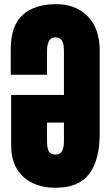

<svg xmlns="http://www.w3.org/2000/svg" viewBox="-20 -887 528 915"><path d="M244.1 7.8Q183.1 7.8 135.5 -14.6Q87.9 -37.1 60.5 -82Q33.2 -127 33.2 -194.3V-434.6H284.7V-644Q284.7 -679.7 274.4 -694.3Q264.2 -709 244.1 -709Q222.2 -709 213.1 -690.9Q204.1 -672.9 204.1 -644V-530.8H31.2V-651.9Q31.2 -765.1 88.4 -816.2Q145.5 -867.2 248 -867.2Q341.3 -867.2 398.2 -809.1Q455.1 -751 455.1 -646.5V-250Q455.1 -125 405.5 -58.6Q356 7.8 244.1 7.8ZM244.1 -150.4Q268.1 -150.4 276.4 -168Q284.7 -185.5 284.7 -213.9V-302.7H204.1V-215.8Q204.1 -177.2 213.9 -163.8Q223.6 -150.4 244.1 -150.4Z"/></svg>

Font: webenart
Style: Regular
Weight: 400
Designer: Vernon Adams
Foundry: Vernon Adams
Version: Version 2.116; ttfautohint (v1.8.3)